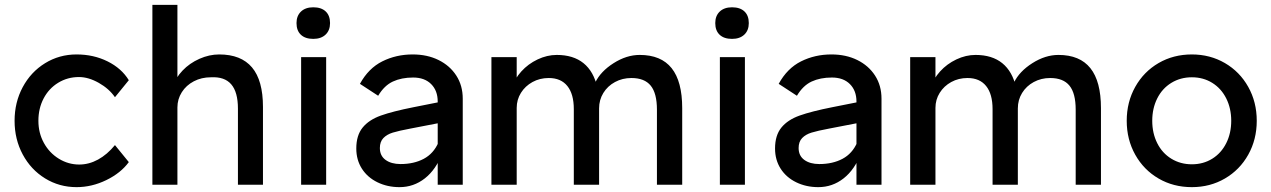

<svg xmlns="http://www.w3.org/2000/svg" viewBox="-20 -760 5231 790"><path d="M40 -263Q40 -339 73.5 -401.5Q107 -464 165.5 -500Q224 -536 295 -536Q365 -536 422.5 -507.5Q480 -479 510 -430L453 -360Q429 -395 386.5 -419Q344 -443 305 -443Q258 -443 219.5 -419.5Q181 -396 159.5 -355Q138 -314 138 -263Q138 -213 160.5 -172Q183 -131 222 -107Q261 -83 306 -83Q346 -83 383.5 -103.5Q421 -124 453 -163L510 -93Q477 -48 417.5 -19Q358 10 295 10Q224 10 165.5 -26Q107 -62 73.5 -124.5Q40 -187 40 -263Z M607 -740H710V-417L692 -405Q702 -439 731 -469.5Q760 -500 800.5 -518Q841 -536 882 -536Q972 -536 1017 -482.5Q1062 -429 1062 -320V0H959V-313Q959 -381 931.5 -413Q904 -445 848 -442Q809 -442 777.5 -425.5Q746 -409 728 -380.5Q710 -352 710 -318V0H659H607Z M1219 -525H1322V0H1219ZM1200 -665Q1200 -695 1218.5 -712.5Q1237 -730 1269 -730Q1302 -730 1320 -713Q1338 -696 1338 -665Q1338 -635 1319.5 -617.5Q1301 -600 1269 -600Q1236 -600 1218 -617Q1200 -634 1200 -665Z M1680 -441Q1632 -441 1596.5 -424.5Q1561 -408 1536 -366L1461 -415Q1496 -479 1553 -507.5Q1610 -536 1678 -536Q1738 -536 1784.5 -513Q1831 -490 1857.5 -449Q1884 -408 1884 -354V0H1781V-342Q1781 -387 1754 -414Q1727 -441 1680 -441ZM1446 -149Q1446 -203 1472 -235Q1498 -267 1547 -284.5Q1596 -302 1682 -319L1828 -348L1819 -260L1669 -231Q1621 -222 1596.5 -214.5Q1572 -207 1557.5 -192Q1543 -177 1543 -151Q1543 -119 1566.5 -102Q1590 -85 1628 -85Q1683 -85 1723.5 -106.5Q1764 -128 1784 -174L1800 -130Q1774 -62 1728 -26Q1682 10 1624 10Q1574 10 1533 -10Q1492 -30 1469 -66Q1446 -102 1446 -149Z M2002 -525H2106V-413L2087 -401Q2097 -435 2125 -466Q2153 -497 2192 -515.5Q2231 -534 2271 -534Q2339 -534 2381 -500Q2423 -466 2438 -399L2422 -403L2429 -420Q2451 -466 2504.5 -500Q2558 -534 2612 -534Q2700 -534 2743.5 -479.5Q2787 -425 2787 -315V0H2683V-309Q2683 -376 2657.5 -407.5Q2632 -439 2578 -439Q2541 -439 2510.5 -422.5Q2480 -406 2462.5 -377.5Q2445 -349 2445 -314V0H2341V-311Q2341 -373 2314.5 -406Q2288 -439 2238 -439Q2201 -439 2171 -422.5Q2141 -406 2123.5 -378Q2106 -350 2106 -316V0H2002Z M2942 -525H3045V0H2942ZM2923 -665Q2923 -695 2941.5 -712.5Q2960 -730 2992 -730Q3025 -730 3043 -713Q3061 -696 3061 -665Q3061 -635 3042.5 -617.5Q3024 -600 2992 -600Q2959 -600 2941 -617Q2923 -634 2923 -665Z M3403 -441Q3355 -441 3319.5 -424.5Q3284 -408 3259 -366L3184 -415Q3219 -479 3276 -507.5Q3333 -536 3401 -536Q3461 -536 3507.5 -513Q3554 -490 3580.5 -449Q3607 -408 3607 -354V0H3504V-342Q3504 -387 3477 -414Q3450 -441 3403 -441ZM3169 -149Q3169 -203 3195 -235Q3221 -267 3270 -284.5Q3319 -302 3405 -319L3551 -348L3542 -260L3392 -231Q3344 -222 3319.5 -214.5Q3295 -207 3280.5 -192Q3266 -177 3266 -151Q3266 -119 3289.5 -102Q3313 -85 3351 -85Q3406 -85 3446.5 -106.5Q3487 -128 3507 -174L3523 -130Q3497 -62 3451 -26Q3405 10 3347 10Q3297 10 3256 -10Q3215 -30 3192 -66Q3169 -102 3169 -149Z M3725 -525H3829V-413L3810 -401Q3820 -435 3848 -466Q3876 -497 3915 -515.5Q3954 -534 3994 -534Q4062 -534 4104 -500Q4146 -466 4161 -399L4145 -403L4152 -420Q4174 -466 4227.5 -500Q4281 -534 4335 -534Q4423 -534 4466.5 -479.5Q4510 -425 4510 -315V0H4406V-309Q4406 -376 4380.5 -407.5Q4355 -439 4301 -439Q4264 -439 4233.5 -422.5Q4203 -406 4185.5 -377.5Q4168 -349 4168 -314V0H4064V-311Q4064 -373 4037.5 -406Q4011 -439 3961 -439Q3924 -439 3894 -422.5Q3864 -406 3846.5 -378Q3829 -350 3829 -316V0H3725Z M4616 -263Q4616 -340 4651 -402.5Q4686 -465 4747 -500.5Q4808 -536 4884 -536Q4959 -536 5020 -500.5Q5081 -465 5116 -402.5Q5151 -340 5151 -263Q5151 -186 5116 -123.5Q5081 -61 5020 -25.5Q4959 10 4884 10Q4808 10 4747 -25.5Q4686 -61 4651 -123.5Q4616 -186 4616 -263ZM5046 -263Q5046 -314 5025.5 -355Q5005 -396 4968 -419Q4931 -442 4884 -442Q4837 -442 4799.5 -419Q4762 -396 4741.5 -355Q4721 -314 4721 -263Q4721 -212 4741.5 -171Q4762 -130 4799.5 -107Q4837 -84 4884 -84Q4931 -84 4968 -107Q5005 -130 5025.5 -171Q5046 -212 5046 -263Z"/></svg>

Font: Easer Grotesk Variable
Style: Regular
Weight: 400
Designer: Boardeaser, Bonnie Shaver-Troup, Thomas Jockin
Foundry: Lexend
Version: Version 1.001;Glyphs 3.1.2 (3151)